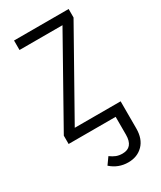

<svg xmlns="http://www.w3.org/2000/svg" viewBox="-186 -589 720 859"><g transform="rotate(-30 174.0 -159.0)"><path d="M323 -479 81 -49H318V91Q318 145 288.5 175Q259 205 212 205Q161 205 123 171L148 136Q163 147 177 152.5Q191 158 209 158Q264 158 264 92V0H21V-43L263 -474H41V-523H323Z"/></g></svg>

Font: Fira Sans Extra Condensed Light
Style: Regular
Weight: 300
Width: 1
Designer: Carrois Corporate & Edenspiekermann AG
Foundry: Carrois Corporate GbR & Edenspiekermann AG
Version: Version 4.203